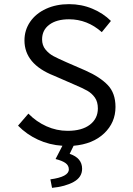

<svg xmlns="http://www.w3.org/2000/svg" viewBox="-20 -692 640 926"><path d="M223 173Q312 161 312 125Q312 106 296 94.5Q280 83 248 75L281 11Q218 7 163 -18.5Q108 -44 67 -86L117 -144Q155 -105 204 -83Q253 -61 306 -61Q375 -61 413.5 -90.5Q452 -120 452 -169Q452 -201 437.5 -221.5Q423 -242 401 -254.5Q379 -267 334 -286L240 -327Q98 -383 98 -497Q98 -547 125.5 -587Q153 -627 202 -649.5Q251 -672 313 -672Q373 -672 425.5 -650Q478 -628 515 -591L471 -537Q401 -599 313 -599Q253 -599 218 -573Q183 -547 183 -502Q183 -473 199.5 -453Q216 -433 237.5 -421.5Q259 -410 300 -392L392 -352Q462 -321 499.5 -282Q537 -243 537 -176Q537 -101 482.5 -49Q428 3 335 11L316 50Q376 70 376 122Q376 163 335 185.5Q294 208 231 214Z"/></svg>

Font: Office Code Pro
Style: Regular
Weight: 400
Designer: Nathan Rutzky & Paul D. Hunt
Foundry: Adobe Systems Incorporated
Version: Version 1.004